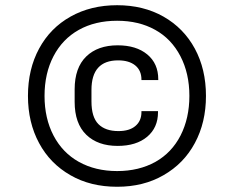

<svg xmlns="http://www.w3.org/2000/svg" viewBox="-20 -711 867 741"><path d="M252 -34.7Q173.3 -79.6 130.9 -158.7Q87.9 -238.3 87.9 -340.8Q87.9 -443.8 130.9 -523.4Q173.8 -603 252.4 -647Q330.6 -690.9 432.1 -690.9Q533.2 -690.9 610.8 -647Q689 -602.5 731.9 -523.4Q774.9 -443.8 774.9 -340.8Q774.9 -238.3 731.9 -158.7Q689.5 -79.6 610.8 -34.7Q533.7 9.8 432.1 9.8Q329.1 9.8 252 -34.7ZM580.1 -86.4Q642.6 -121.6 676.8 -188Q710.9 -254.9 710.9 -340.8Q710.9 -427.7 676.3 -494.1Q641.6 -561 579.1 -595.7Q516.1 -630.9 432.1 -630.9Q347.2 -630.9 284.2 -595.7Q221.2 -560.5 186.5 -494.1Q151.9 -427.7 151.9 -340.8Q151.9 -254.4 186.5 -188Q221.2 -121.6 284.2 -86.4Q348.1 -50.8 432.1 -50.8Q516.1 -50.8 580.1 -86.4ZM313 -190.9Q268.1 -234.4 268.1 -317.9V-366.2Q268.1 -449.7 313 -493.2Q357.4 -536.1 434.1 -536.1Q505.9 -536.1 548.3 -501Q590.8 -465.8 590.8 -404.8V-401.9H525.9V-403.8Q525.9 -439 502 -458.5Q478 -478 436 -478Q333 -478 333 -363.8V-319.8Q333 -258.8 359.9 -231.9Q386.7 -205.1 437 -205.1Q479.5 -205.1 502.4 -224.6Q525.9 -244.1 525.9 -278.8V-282.2H589.8V-277.8Q589.8 -218.3 547.9 -183.1Q505.9 -147.9 434.1 -147.9Q357.4 -147.9 313 -190.9Z"/></svg>

Font: D-DIN Exp
Style: DINExp-Italic
Weight: 400
Width: 7
Italic angle: -12°
Designer: Charles Nix
Foundry: Datto Inc.
Version: Version 1.00